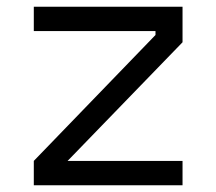

<svg xmlns="http://www.w3.org/2000/svg" viewBox="-20 -548 640 568"><path d="M80 -528V-456H440V-444.5L80 -72V0H520V-72H180L520 -423V-528Z"/></svg>

Font: Kode Mono
Style: Regular
Weight: 400
Monospace: yes
Designer: Isa Ozler
Foundry: Kadena LLC
Version: Version 1.000;gftools[0.9.28]